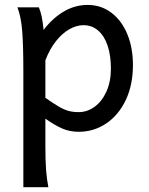

<svg xmlns="http://www.w3.org/2000/svg" viewBox="-20 -528 611 787"><path d="M158.7 -405.3Q194.8 -453.1 241 -480.5Q287.1 -507.8 339.4 -507.8Q394 -507.8 436.3 -476.1Q478.5 -444.3 501.7 -388.4Q524.9 -332.5 524.9 -261.2Q524.9 -179.7 495.4 -117.7Q465.8 -55.7 415 -21.7Q364.3 12.2 302.7 12.2Q266.1 12.2 235.6 -1Q205.1 -14.2 166 -41.5V73.2Q166 130.4 168.9 168.9Q171.9 207.5 178.2 239.3H75.7V-236.8Q75.7 -341.3 71 -400.6Q66.4 -460 51.3 -498H139.2Q152.8 -467.8 158.7 -405.3ZM302.7 -68.4Q337.4 -68.4 367.7 -90.3Q397.9 -112.3 416.3 -152.8Q434.6 -193.4 434.6 -246.6Q434.6 -300.8 421.1 -340.8Q407.7 -380.9 382.3 -402.8Q356.9 -424.8 322.3 -424.8Q293.9 -424.8 264.4 -408.2Q234.9 -391.6 209.2 -359.1Q183.6 -326.7 166 -280.8V-127Q201.2 -102.5 222.4 -90.3Q243.7 -78.1 261.7 -73.2Q279.8 -68.4 302.7 -68.4Z"/></svg>

Font: Lesson One
Style: Regular
Weight: 400
Designer: But Ko, Victor Gaultney, Annie Olsen, Julie Remington, Don Collingsworth, Eric Hays, Becca Hirsbrunner
Version: Version 1.100